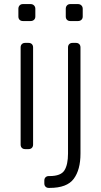

<svg xmlns="http://www.w3.org/2000/svg" viewBox="-20 -730 496 940"><path d="M130 -627H92Q82 -627 76 -633Q70 -639 70 -649V-687Q70 -697 76 -703.5Q82 -710 92 -710H130Q140 -710 146.5 -703.5Q153 -697 153 -687V-649Q153 -639 146.5 -633Q140 -627 130 -627ZM120 0H103Q93 0 87 -6Q81 -12 81 -22V-498Q81 -508 87 -514Q93 -520 103 -520H120Q130 -520 136 -514Q142 -508 142 -498V-22Q142 -12 136 -6Q130 0 120 0ZM362 -627H324Q314 -627 308 -633Q302 -639 302 -649V-687Q302 -697 308 -703.5Q314 -710 324 -710H362Q372 -710 378.5 -703.5Q385 -697 385 -687V-649Q385 -639 378.5 -633Q372 -627 362 -627ZM335 -520H352Q362 -520 368 -514Q374 -508 374 -498V22Q374 101 341 145.5Q308 190 223 190H219Q209 190 203 184Q197 178 197 168V154Q197 144 203 138Q209 132 219 132H223Q278 132 295.5 104Q313 76 313 22V-498Q313 -508 319 -514Q325 -520 335 -520Z"/></svg>

Font: Rubik
Style: Regular
Weight: 300
Designer: Hubert & Fischer
Foundry: Hubert & Fischer
Version: Version 1.100